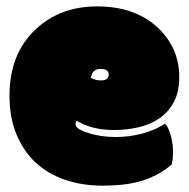

<svg xmlns="http://www.w3.org/2000/svg" viewBox="-20 -568 593 603"><path d="M296.9 -315.4Q321.3 -315.4 321.3 -334Q321.3 -351.6 295.4 -351.6Q269.5 -351.6 265.6 -323.7Q279.8 -315.4 296.9 -315.4ZM303.2 15.1Q237.3 15.1 183.1 -3.7Q128.9 -22.5 90.6 -58.8Q52.2 -95.2 31 -147.7Q9.8 -200.2 9.8 -267.6Q9.8 -399.4 92.3 -476.1Q168.5 -547.9 285.2 -547.9Q401.4 -547.9 472.7 -483.9Q543 -419.4 543 -325.7Q543 -279.8 526.4 -248.3Q509.8 -216.8 481.4 -197Q453.1 -177.2 416 -168.5Q378.9 -159.7 338.4 -159.7Q269 -159.7 221.2 -188.5Q217.3 -185.5 217.3 -177.7Q217.3 -163.1 255.9 -150.9Q294.9 -137.7 343.8 -137.7Q362.8 -137.7 383.3 -140.1Q403.8 -142.6 423.8 -147.7Q443.8 -152.8 462.9 -160.9Q481.9 -168.9 497.6 -179.7Q504.4 -173.8 509.3 -162.6Q514.2 -151.4 517.3 -138.7Q520.5 -126 522 -113.3Q523.4 -100.6 523.4 -91.8Q523.4 -68.8 519 -51.3Q495.6 -31.2 470.2 -18.3Q444.8 -5.4 418 2Q391.1 9.3 362.3 12.2Q333.5 15.1 303.2 15.1Z"/></svg>

Font: Modak sl
Style: Regular
Weight: 400
Designer: Sarang Kulkarni, Maithili Shingre, Noopur Datye
Foundry: Ek Type
Version: Version 1.036;PS Version 1.000;hotconv 1.0.79;makeotf.lib2.5